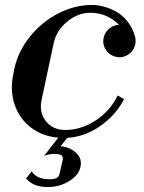

<svg xmlns="http://www.w3.org/2000/svg" viewBox="-20 -548 584 780"><path d="M159.2 85Q180.2 77.1 202.1 77.1Q218.3 77.1 227.8 81.8Q237.3 86.4 234.9 100.1L222.2 157.2Q219.2 170.9 209.2 175.5Q199.2 180.2 181.2 180.2Q142.1 180.2 121.1 162.1Q110.8 154.3 109.9 147L85.9 176.8Q114.7 211.9 173.8 211.9Q222.2 211.9 261.5 187.5Q300.8 163.1 307.1 128.9Q314 95.7 289.1 72.8Q264.2 49.8 226.1 45.9L252.9 12.2Q323.7 7.8 386.7 -35.6Q449.7 -79.1 483.9 -145L458 -160.2Q429.2 -99.1 369.9 -59.6Q310.5 -20 245.1 -20Q194.8 -20 166.5 -55.7Q138.2 -91.3 148.9 -142.1L198.2 -373Q209 -423.8 252.7 -460Q296.4 -496.1 347.2 -496.1Q381.3 -496.1 411.6 -483.2Q441.9 -470.2 462.9 -446.8Q445.3 -446.8 431.2 -437Q408.2 -422.9 401.6 -396.5Q395 -370.1 409.2 -347.2Q423.3 -324.2 449.7 -317.6Q476.1 -311 499 -325.2Q518.1 -336.4 526.1 -356.9Q534.2 -377.4 528.8 -398.9Q519 -434.1 498.3 -460.4Q477.5 -486.8 452.1 -500.7Q426.8 -514.6 401.9 -521.2Q377 -527.8 353 -527.8Q282.7 -527.8 215.6 -492.9Q148.4 -458 100.8 -398.2Q53.2 -338.4 38.1 -268.1Q37.6 -264.2 36.1 -257.3Q34.7 -250.5 34.2 -248Q20 -181.2 39.3 -123.5Q58.6 -65.9 105.5 -30Q152.3 5.9 216.8 11.2Z"/></svg>

Font: Fin Serif Display
Style: Italic
Weight: 400
Italic angle: -12°
Designer: J. Blake Harris
Version: Version 1.006;FEAKit 1.0